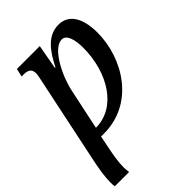

<svg xmlns="http://www.w3.org/2000/svg" viewBox="-234 -643 979 979"><g transform="rotate(-45 255.5 -153.0)"><path d="M-2 240H101C100 229 98 218 98 206C98 167 105 124 116 71L128 11H147C368 12 490 -193 490 -377C490 -486 448 -546 378 -546C300 -546 254 -484 213 -403H209L233 -536H68L58 -492H69C99 -492 122 -486 122 -451C122 -441 118 -422 112 -394L18 54C5 112 -4 170 -4 212C-4 222 -3 231 -2 240ZM141 -39 188 -261C206 -347 272 -481 336 -481C371 -481 384 -430 384 -374C384 -194 288 -39 141 -39Z"/></g></svg>

Font: Noto Serif Condensed Medium
Style: Italic
Weight: 500
Width: 3
Italic angle: -12°
Designer: Monotype Design Team
Foundry: Monotype Imaging Inc.
Version: Version 2.013